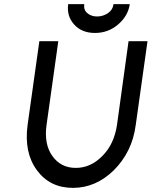

<svg xmlns="http://www.w3.org/2000/svg" viewBox="-20 -900 736 932"><path d="M311 -880Q303 -822 340 -781Q377 -740 441 -740Q505 -740 553 -781Q602 -823 610 -880H531Q528 -853 505 -837Q481 -820 451 -820Q422 -820 403 -837Q385 -853 389 -880ZM171 -700 114 -294Q96 -159 159 -74Q222 12 334 12Q445 12 533 -74Q576 -117 603 -171.5Q630 -226 639 -294L696 -700H604L548 -294Q534 -200 477 -143Q420 -85 348 -85Q275 -85 234 -143Q193 -200 206 -294L263 -700Z"/></svg>

Font: Unageo
Style: Medium-Italic
Weight: 500
Designer: Richard Sepsi
Foundry: Richard Sepsi
Version: Version 2.000